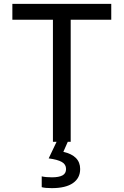

<svg xmlns="http://www.w3.org/2000/svg" viewBox="-20 -734 640 994"><path d="M331 0 308 52Q395 72 395 141Q395 188 357.5 214Q320 240 248 240Q214 240 196 235V179Q216 184 249 184Q285 184 303.5 174Q322 164 322 141Q322 117 300 104.5Q278 92 232 86L273 0H254V-632H44V-714H556V-632H346V0Z"/></svg>

Font: Noto Sans Mono UI
Style: Regular
Weight: 400
Monospace: yes
Designer: Monotype Design team
Foundry: Monotype Imaging Inc.
Version: Version 1.000